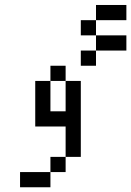

<svg xmlns="http://www.w3.org/2000/svg" viewBox="-20 -708 540 790"><path d="M500 -625H375V-687.5H500ZM62.5 0H187.5V62.5H62.5ZM125 -375H187.5V-250H250V-375H312.5V-62.5H250V-187.5H125ZM187.5 -62.5H250V0H187.5ZM187.5 -437.5H250V-375H187.5ZM312.5 -500H375V-437.5H312.5ZM312.5 -625H375V-562.5H312.5ZM375 -562.5H500V-500H375Z"/></svg>

Font: 寒蝉点阵体 16px
Style: Regular
Weight: 400
Designer: Designed by Warren2060
Foundry: ChillType
Version: Version 1.000